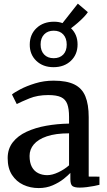

<svg xmlns="http://www.w3.org/2000/svg" viewBox="-20 -994 573 1026"><path d="M186.5 11Q142 11 104.5 -6.5Q67 -24 44 -59.5Q21 -95 21 -149Q21 -198.5 48.2 -233.5Q75.5 -268.5 122 -290Q168.5 -311.5 227 -322Q285.5 -332.5 349 -333.5V-369Q349 -412.5 339.5 -438Q330 -463.5 306.2 -474.8Q282.5 -486 238 -486Q180.5 -486 137.2 -468.2Q94 -450.5 69.5 -438L44 -489Q55 -499 88 -516.5Q121 -534 167.8 -548.5Q214.5 -563 266.5 -563Q336 -563 377.2 -542.8Q418.5 -522.5 436.2 -479.2Q454 -436 454 -367.5V-50.5L511.5 -50V-6.5Q500.5 -3.5 482.2 0Q464 3.5 443.5 6Q423 8.5 405.5 8.5Q378.5 8.5 367.2 0.2Q356 -8 356 -37.5V-70Q343.5 -56.5 319.5 -37.5Q295.5 -18.5 261.8 -3.8Q228 11 186.5 11ZM232.5 -58Q259 -58 291.5 -73.2Q324 -88.5 349 -110.5V-281.5Q277 -281.5 230.2 -265.5Q183.5 -249.5 160.8 -222.5Q138 -195.5 138 -161Q138 -125 150.2 -102.2Q162.5 -79.5 184 -68.8Q205.5 -58 232.5 -58ZM266 -635Q209.5 -635 174 -669Q138.5 -703 139 -756.5Q139.5 -810.5 175.5 -844.2Q211.5 -878 269 -878Q294 -878 314 -870.5L396 -974.5L449.5 -929Q442.5 -918 428 -902.8Q413.5 -887.5 395.2 -871.8Q377 -856 359.5 -843Q394.5 -809.5 394.5 -756.5Q394.5 -703 358.8 -669Q323 -635 266 -635ZM267 -683Q299 -683 317.8 -702.2Q336.5 -721.5 336.5 -755.5Q336.5 -790 318 -810Q299.5 -830 267 -830Q235 -830 216 -810.2Q197 -790.5 197 -756.5Q197 -722.5 215.8 -702.8Q234.5 -683 267 -683Z"/></svg>

Font: Merriweather 28pt Medium
Style: Regular
Weight: 500
Version: Version 2.100